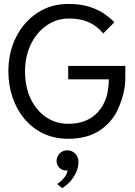

<svg xmlns="http://www.w3.org/2000/svg" viewBox="-20 -692 687 974"><path d="M326 12Q254.5 12 198.2 -15.5Q142 -43 102.8 -90.5Q63.5 -138 43 -199.8Q22.5 -261.5 22.5 -329.5Q22.5 -425.5 61.2 -503Q100 -580.5 168.8 -626.2Q237.5 -672 327 -672Q391.5 -672 436.5 -656.8Q481.5 -641.5 511.5 -620.2Q541.5 -599 560 -579L503.5 -522.5Q490.5 -539 468.8 -556.2Q447 -573.5 413 -585.8Q379 -598 329.5 -598Q267.5 -598 217 -563.2Q166.5 -528.5 136.8 -467.8Q107 -407 107 -329.5Q107 -252.5 135 -192.5Q163 -132.5 212.8 -98.2Q262.5 -64 328 -64Q422.5 -64 477.2 -124Q532 -184 532 -289.5H326V-357.5H616Q616 -296.5 615.5 -289Q614.5 -216 575.5 -132Q548.5 -74.5 489 -32Q423.5 12 326 12ZM296 262.5 270.5 241.5Q283 233 294 222.5Q318.5 198 323.5 172.5L316 173Q296.5 173 283.5 161Q275.5 154 271.2 144.5Q267 135 267 125.5Q267 114 271.2 103.8Q275.5 93.5 282.8 86.2Q290 79 299.8 74.8Q309.5 70.5 321.5 70.5Q333 70.5 343.5 75Q354 79.5 361.5 87.2Q369 95 373.5 105.5Q378 116 378 128Q378 170 352.5 207.5Q331.5 239 296 262.5Z"/></svg>

Font: Lucymar Sans
Style: Regular
Weight: 400
Foundry: The League of Moveable Type (original font) / Main changes by Cristiano Sobral with portions from Mirco Monsees
Version: Version 2.001;August 30, 2020;FontCreator 13.0.0.2681 64-bit